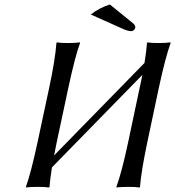

<svg xmlns="http://www.w3.org/2000/svg" viewBox="-20 -838 785 861"><path d="M472.7 -817.9 576.2 -733.9Q588.9 -723.1 586.4 -712.9Q585.4 -707 579.8 -702.6Q574.2 -698.2 568.4 -698.2Q553.2 -698.2 527.8 -710L387.2 -772.9Q423.8 -802.2 472.7 -817.9ZM200.7 -444.8Q228 -573.2 232.9 -645L235.8 -647.9Q252 -645 286.1 -645Q301.8 -645 314.9 -645.8Q328.1 -646.5 333.5 -647.5L338.9 -647.9V-645Q316.4 -584 286.6 -444.8L234.4 -200.2Q231.4 -187 228 -168.5Q224.1 -147.9 222.7 -141.1L627.9 -555.7Q636.2 -606.4 639.2 -645L641.6 -647.9Q657.7 -645 691.9 -645Q707.5 -645 720.7 -645.8Q733.9 -646.5 739.3 -647.5L744.6 -647.9L745.1 -645Q721.7 -580.6 692.4 -444.8L640.6 -200.2Q612.8 -67.9 607.9 0L605.5 2.9Q589.4 0 555.2 0Q539.6 0 526.4 0.7Q513.2 1.5 507.8 2L502.4 2.9L502 0Q526.4 -67.4 554.7 -200.2L606.4 -444.8L612.3 -471.7Q616.2 -491.2 618.2 -502L212.9 -87.4Q204.6 -34.7 202.1 0L199.2 2.9Q183.1 0 148.9 0Q133.3 0 120.1 0.7Q106.9 1.5 101.6 2L96.2 2.9V0Q119.1 -64 148.4 -200.2Z"/></svg>

Font: Linux Biolinum G
Style: Italic
Weight: 400
Italic angle: -12°
Designer: Philipp H. Poll
Foundry: Philipp H. Poll
Version: Version 0.5.1